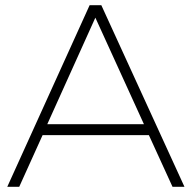

<svg xmlns="http://www.w3.org/2000/svg" viewBox="-20 -719 737 739"><path d="M644 0 553 -199H144L54 0H8L325 -699H370L690 0ZM162 -241H534L347 -651Z"/></svg>

Font: Argentum Sans ExtraLight
Style: Regular
Weight: 275
Designer: Julieta Ulanovsky (Modified by Cristiano Sobral)
Foundry: Julieta Ulanovsky
Version: Version 1.000; ttfautohint (v1.5.65-e2d9)